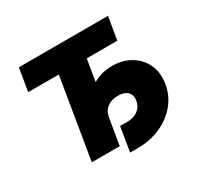

<svg xmlns="http://www.w3.org/2000/svg" viewBox="-167 -920 1205 1176"><g transform="rotate(-30 435.0 -331.5)"><path d="M75.2 -566.9 102.1 -727.5H732.4L705.6 -566.9H489.3L395.5 0H197.8L291.5 -566.9ZM430.7 65.9 459 -106H511.2Q556.2 -106 586.2 -128.7Q616.2 -151.4 622.6 -189.9Q629.4 -228.5 606.7 -251Q584 -273.4 539.1 -273.4Q494.1 -273.4 464.1 -251Q434.1 -228.5 427.2 -189.9H327.6Q340.3 -266.1 376.2 -324.7Q412.1 -383.3 468.5 -416.3Q524.9 -449.2 599.1 -449.2Q672.9 -449.2 729 -416.3Q785.2 -383.3 812.7 -324.7Q840.3 -266.1 827.6 -189.9Q815.4 -113.8 767.1 -56.2Q718.8 1.5 645.3 33.7Q571.8 65.9 482.9 65.9Z"/></g></svg>

Font: Inter 16pt Black
Style: Italic
Weight: 900
Italic angle: -9.3988°
Version: Version 4.001;git-66647c0bb